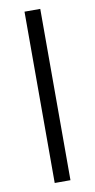

<svg xmlns="http://www.w3.org/2000/svg" viewBox="-85 -765 396 803"><g transform="rotate(-10 113.5 -364.0)"><path d="M147 -727.5V0H80.1V-727.5Z"/></g></svg>

Font: Inter 28pt Light
Style: Regular
Weight: 300
Designer: Rasmus Andersson
Foundry: rsms
Version: Version 4.001;git-66647c0bb